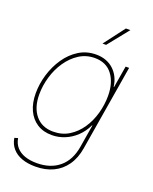

<svg xmlns="http://www.w3.org/2000/svg" viewBox="-174 -850 921 1159"><g transform="rotate(20 286.5 -271.0)"><path d="M199.2 214.4Q149.9 214.4 112.3 200.9Q74.7 187.5 51.3 160.6Q27.8 133.8 21.5 94.7L43.5 88.4Q49.3 123 69.8 146Q90.3 168.9 123.3 180.4Q156.2 191.9 200.2 191.9Q288.1 191.9 344.2 145Q400.4 98.1 415 8.3L439 -136.7H436.5Q415.5 -92.3 382.6 -61.3Q349.6 -30.3 309.8 -14.2Q270 2 227.5 2Q172.4 2 132.8 -23.4Q93.3 -48.8 72 -95Q50.8 -141.1 50.8 -203.1Q50.8 -263.7 69.1 -324.2Q87.4 -384.8 121.8 -435.3Q156.2 -485.8 205.1 -516.4Q253.9 -546.9 315.4 -546.9Q349.6 -546.9 377.9 -536.4Q406.2 -525.9 427.5 -506.3Q448.7 -486.8 462.2 -460Q475.6 -433.1 480 -399.4H482.4L505.9 -539.1H528.3L437 10.3Q426.3 76.2 394.3 121.8Q362.3 167.5 313 190.9Q263.7 214.4 199.2 214.4ZM228 -20.5Q285.2 -20.5 329.6 -48.1Q374 -75.7 404.8 -121.6Q435.5 -167.5 451.2 -223.4Q466.8 -279.3 466.8 -335.9Q466.8 -420.4 427.5 -472.4Q388.2 -524.4 314.9 -524.4Q259.3 -524.4 214.8 -495.8Q170.4 -467.3 138.4 -420.4Q106.4 -373.5 89.8 -316.7Q73.2 -259.8 73.2 -203.6Q73.2 -119.6 114.3 -70.1Q155.3 -20.5 228 -20.5ZM327.1 -622.1 428.7 -755.9H457.5L350.1 -622.1Z"/></g></svg>

Font: Inter 18pt Thin
Style: Italic
Weight: 250
Italic angle: -9.3988°
Version: Version 4.001;git-66647c0bb